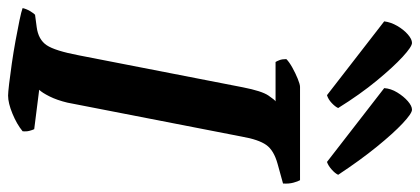

<svg xmlns="http://www.w3.org/2000/svg" viewBox="-308 -718 1014 463"><g transform="rotate(90 198.5 -487.0)"><path d="M198 0Q191 0 169.5 -2.5Q148 -5 120.5 -9Q93 -13 65.5 -18Q38 -23 16.5 -27.5Q-5 -32 -13 -35Q-11 -44 -6 -52.5Q-1 -61 3 -65L33 -69Q63 -73 76.5 -93Q90 -113 101 -171L178 -566Q187 -612 198 -628Q209 -644 212 -645H117Q115 -648 112.5 -654.5Q110 -661 110 -671Q117 -678 130.5 -685.5Q144 -693 157.5 -698.5Q171 -704 177 -704H402Q405 -699 408 -688Q411 -677 410 -663L363 -650Q330 -641 317 -622.5Q304 -604 297 -564L215 -143Q209 -118 200 -100Q191 -82 184 -75L279 -63Q281 -59 283 -51.5Q285 -44 284 -35Q267 -21 241.5 -10.5Q216 0 198 0ZM358 -769 180 -907Q181 -923 190.5 -938.5Q200 -954 211.5 -964Q223 -974 232 -974Q241 -974 265 -951.5Q289 -929 321.5 -889Q354 -849 389 -796Q386 -789 376.5 -780.5Q367 -772 358 -769ZM197 -769 19 -907Q21 -923 30 -938.5Q39 -954 50.5 -964Q62 -974 71 -974Q80 -974 104.5 -951.5Q129 -929 162 -889Q195 -849 228 -796Q225 -789 216 -780.5Q207 -772 197 -769Z"/></g></svg>

Font: Texturina 72pt 72pt Regular
Style: Bold Italic
Weight: 700
Italic angle: -11°
Designer: Guillermo Torres Carreño
Foundry: Omnibus-Type
Version: Version 1.002; ttfautohint (v1.8.3)